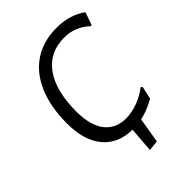

<svg xmlns="http://www.w3.org/2000/svg" viewBox="-229 -749 996 996"><g transform="rotate(-45 269.0 -250.5)"><path d="M538 -597 514 -528 506 -526Q448 -582 366 -582Q258 -582 199 -499.5Q140 -417 140 -266Q140 -165 181 -111.5Q222 -58 298 -58Q340 -58 383.5 -74Q427 -90 465 -119L474 -114L458 -43Q372 7 286 7Q179 7 120.5 -61.5Q62 -130 62 -255Q62 -376 99 -464Q136 -552 206.5 -599Q277 -646 375 -646Q422 -646 464 -633.5Q506 -621 538 -597ZM283 -35H355L326 139L269 145Z"/></g></svg>

Font: Alegreya Sans SC
Style: Italic
Weight: 400
Italic angle: -7°
Designer: Juan Pablo del Peral
Foundry: Huerta Tipografica
Version: Version 2.008; ttfautohint (v1.6)